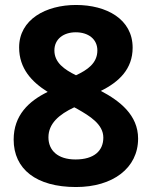

<svg xmlns="http://www.w3.org/2000/svg" viewBox="-20 -743 612 773"><path d="M286 -723C165 -723 57 -665 57 -552C57 -467 108 -413 172 -373C96 -336 35 -279 35 -181C35 -62 126 10 286 10C434 10 536 -66 536 -185C536 -280 462 -337 386 -377C459 -413 514 -465 514 -551C514 -666 409 -723 286 -723ZM285 -613C335 -613 372 -586 372 -540C372 -488 331 -461 286 -440C239 -463 199 -491 199 -540C199 -586 236 -613 285 -613ZM175 -190C175 -245 217 -282 279 -311L292 -304C341 -276 396 -243 396 -189C396 -136 359 -101 284 -101C212 -101 175 -138 175 -190Z"/></svg>

Font: Noto Sans Lisu
Style: Bold
Weight: 700
Designer: Monotype Design Team. David Williams.
Foundry: Monotype Imaging Inc.
Version: Version 2.102